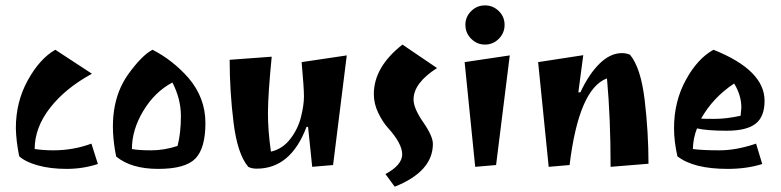

<svg xmlns="http://www.w3.org/2000/svg" viewBox="-20 -620 2958 727"><path d="M181.6 -50.8Q257.8 -50.8 326.2 -76.2L350.6 1Q293.9 19.5 232.4 19.5Q170.9 19.5 123.5 6.3Q76.2 -6.8 52.7 -28.3Q41 -85.9 40 -134.8Q40 -234.4 85.4 -316.4Q130.9 -398.4 189.5 -431.6L328.1 -340.8Q227.5 -286.1 169.4 -211.4Q111.3 -136.7 111.3 -55.7Q145.5 -50.8 181.6 -50.8Z M693.4 -325.2Q757.8 -250 757.8 -154.3Q757.8 -58.6 719.7 -19.5Q681.6 19.5 579.1 19.5Q476.6 19.5 419.9 -27.3Q380.9 -218.8 464.8 -337.9Q517.6 -411.1 557.6 -431.6Q633.8 -392.6 693.4 -325.2ZM652.3 -67.4Q665 -116.2 665 -180.7Q665 -245.1 632.8 -307.6Q566.4 -272.5 522.9 -200.7Q479.5 -128.9 479.5 -55.7Q504.9 -50.8 553.2 -50.8Q601.6 -50.8 652.3 -67.4Z M1122.1 -384.8 1293 -410.2 1241.2 4.9 1162.1 11.7 1146.5 -139.6H1140.6Q1081.1 18.6 952.1 18.6Q932.6 18.6 919.9 11.7Q878.9 -37.1 864.3 -156.2Q849.6 -275.4 849.6 -393.6L1008.8 -405.3Q995.1 -265.6 994.6 -196.3Q994.1 -127 1005.9 -45.9Q1049.8 -55.7 1079.1 -93.8Q1108.4 -131.8 1119.6 -176.8Q1130.9 -221.7 1130.9 -254.9Q1130.9 -288.1 1122.1 -384.8Z M1395.5 -263.7Q1395.5 -366.2 1503.9 -451.2L1634.8 -362.3Q1545.9 -305.7 1545.9 -243.2Q1545.9 -210 1582.5 -157.2Q1619.1 -104.5 1619.1 -75.2Q1619.1 29.3 1474.6 86.9L1439.5 39.1Q1502.9 4.9 1502.9 -35.6Q1502.9 -76.2 1449.2 -135.7Q1428.7 -158.2 1412.1 -192.9Q1395.5 -227.5 1395.5 -263.7Z M1779.3 11.7 1739.3 -384.8 1910.2 -410.2 1858.4 4.9ZM1764.2 -473.1Q1742.2 -495.1 1742.2 -525.9Q1742.2 -556.6 1764.2 -578.1Q1786.1 -599.6 1816.4 -599.6Q1846.7 -599.6 1868.7 -578.1Q1890.6 -556.6 1890.6 -525.9Q1890.6 -495.1 1868.7 -473.1Q1846.7 -451.2 1816.4 -451.2Q1786.1 -451.2 1764.2 -473.1Z M2335 -418.9Q2349.6 -418.9 2365.2 -413.1Q2406.2 -364.3 2420.9 -242.2Q2435.5 -120.1 2435.5 0L2292 11.7Q2292 -172.9 2278.3 -323.2Q2171.9 -284.2 2136.7 4.9L2057.6 11.7L2017.6 -384.8L2188.5 -411.1L2169.9 -270.5H2177.7Q2210 -339.8 2250.5 -379.4Q2291 -418.9 2335 -418.9Z M2681.6 -431.6Q2875 -354.5 2875 -238.3Q2875 -177.7 2840.8 -151.4Q2806.6 -125 2731.9 -125Q2657.2 -125 2619.1 -133.8Q2604.5 -96.7 2603.5 -55.7Q2639.6 -50.8 2704.1 -50.8Q2768.6 -50.8 2842.8 -76.2L2866.2 1Q2807.6 19.5 2735.4 19.5Q2605.5 19.5 2544.9 -28.3Q2532.2 -85 2532.2 -134.8Q2532.2 -235.4 2576.7 -316.9Q2621.1 -398.4 2681.6 -431.6ZM2634.8 -170.9Q2644.5 -169.9 2687 -169.9Q2729.5 -169.9 2784.2 -181.6Q2786.1 -196.3 2787.1 -211.9Q2787.1 -259.8 2759.8 -303.7Q2679.7 -251 2634.8 -170.9Z"/></svg>

Font: Ravi Prakash
Style: Regular
Weight: 400
Designer: Appaji Ambarisha Darbha
Version: Version 1.0.4; ttfautohint (v1.2.42-39fb)